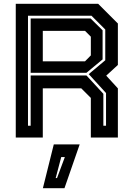

<svg xmlns="http://www.w3.org/2000/svg" viewBox="-20 -720 694 1005"><path d="M62.5 0V-700H494L597 -597V-380L536 -324L597 -257.5V0H455.5V-207.5L405.5 -257.5H204V0ZM126.5 -62H140.5V-325H432.5L521 -229V-62H535V-233L444.5 -332L531 -404.5V-565.5L459 -637.5H126.5ZM204 -399H425L455.5 -430V-528L425 -558.5H204ZM140.5 -339V-623.5H454L517 -561.5V-409L432.5 -339ZM204.5 265 261.5 36H397L317.5 265ZM271.5 212H278.5L319.5 102H300.5Z"/></svg>

Font: Tourney
Style: Bold
Weight: 700
Designer: Tyler Finck
Foundry: Etcetera Type Co
Version: Version 1.015